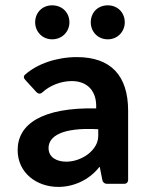

<svg xmlns="http://www.w3.org/2000/svg" viewBox="-20 -697 568 728"><path d="M177.7 -547.9C215.8 -547.9 243.2 -577.1 243.2 -612.3C243.2 -649.4 215.8 -676.8 177.7 -676.8C140.6 -676.8 113.3 -649.4 113.3 -612.3C113.3 -577.1 140.6 -547.9 177.7 -547.9ZM388.7 -547.9C425.8 -547.9 453.1 -577.1 453.1 -612.3C453.1 -649.4 425.8 -676.8 388.7 -676.8C350.6 -676.8 324.2 -649.4 324.2 -612.3C324.2 -577.1 350.6 -547.9 388.7 -547.9ZM271.5 -480.5C195.3 -480.5 121.1 -455.1 75.2 -414.1C68.4 -408.2 69.3 -400.4 76.2 -393.6L118.2 -347.7C125 -340.8 132.8 -339.8 140.6 -346.7C168 -372.1 210 -389.6 252 -389.6C313.5 -389.6 346.7 -349.6 344.7 -290V-286.1C139.6 -290 46.9 -226.6 46.9 -127.9C46.9 -42 118.2 11.7 201.2 11.7C258.8 11.7 318.4 -14.6 356.4 -63.5H358.4L368.2 -13.7C370.1 -4.9 377 0 385.7 0H450.2C460 0 465.8 -5.9 465.8 -15.6V-277.3C465.8 -411.1 399.4 -480.5 271.5 -480.5ZM231.4 -84C197.3 -84 164.1 -98.6 164.1 -135.7C164.1 -179.7 213.9 -214.8 352.5 -207V-181.6C352.5 -127 289.1 -84 231.4 -84Z"/></svg>

Font: Ed Sans Neue SemiBold
Style: Regular
Weight: 600
Designer: Stephen Hutchings
Version: Version 1.004;PS 001.004;hotconv 1.0.88;makeotf.lib2.5.64775